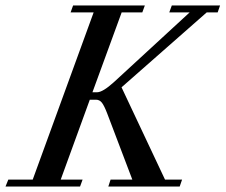

<svg xmlns="http://www.w3.org/2000/svg" viewBox="-69 -683 826 703"><path d="M-48.8 0 -38.6 -25.4H50.8L273.9 -637.7H189.5L198.7 -663.1H461.4L452.1 -637.7H376.5L269.5 -345.2H286.6Q307.1 -345.2 348.1 -382.3L625.5 -637.7H550.8L560.1 -663.1H736.8L728 -637.7H688L376 -363.3L535.2 -25.4H597.7L588.9 0H327.6L335.9 -25.4H415.5L323.7 -267.1Q312.5 -296.4 304 -307.1Q295.4 -317.9 282.7 -317.9H259.8L153.3 -25.4H233.4L224.1 0Z"/></svg>

Font: Elstob 18pt Medium
Style: Italic
Weight: 500
Italic angle: -20°
Designer: Peter S. Baker
Version: Version 1.015